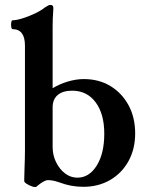

<svg xmlns="http://www.w3.org/2000/svg" viewBox="-20 -745 584 777"><path d="M317 11Q267 11 220 -7Q205 -12 195 -14Q185 -16 174 -16Q158 -16 128 10Q124 14 111.5 10Q99 6 88 -1Q77 -8 78 -14Q78 -31 79 -55.5Q80 -80 80.5 -102Q81 -124 81 -134V-560Q81 -627 31 -627Q27 -627 25.5 -636Q24 -645 25.5 -654Q27 -663 31 -663Q46 -663 70.5 -670.5Q95 -678 120.5 -690Q146 -702 162 -715Q171 -721 175.5 -723Q180 -725 185 -725Q196 -725 196 -712Q194 -685 193.5 -669Q193 -653 193 -636V-388Q221 -405 254.5 -415Q288 -425 319 -425Q380 -425 426.5 -397Q473 -369 500 -319.5Q527 -270 527 -205Q527 -142 500 -93Q473 -44 425.5 -16.5Q378 11 317 11ZM293 -26Q341 -26 371.5 -75Q402 -124 402 -204Q402 -284 367 -331Q332 -378 272 -378Q234 -378 213.5 -360.5Q193 -343 193 -311V-150Q193 -117 207 -88.5Q221 -60 243.5 -43Q266 -26 293 -26Z"/></svg>

Font: Junicode SmExp
Style: Bold
Weight: 700
Width: 6
Designer: Peter S. Baker
Version: Version 2.205; ttfautohint (v1.8.4)